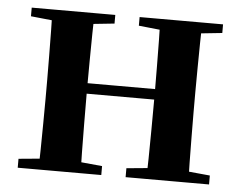

<svg xmlns="http://www.w3.org/2000/svg" viewBox="-44 -588 802 640"><g transform="rotate(5 357.5 -268.0)"><path d="M105.9 0Q107.6 -25.5 108.1 -67.4Q108.6 -109.4 109.1 -154.7Q109.6 -200 109.6 -234.8V-301.2Q109.6 -335.7 109.1 -381Q108.6 -426.4 108.1 -468.7Q107.6 -511 105.9 -535.7H247.6Q246.6 -511 246.1 -468.2Q245.6 -425.4 245.1 -378.2Q244.6 -331 244.6 -291.8V-270.6Q244.6 -217.9 245.1 -165Q245.6 -112.1 246.1 -68.8Q246.6 -25.5 247.6 0ZM466.6 0Q468.6 -25.5 469.1 -68.8Q469.6 -112.1 470.1 -165Q470.6 -217.9 470.6 -270.6V-291.8Q470.6 -331 470.1 -378.2Q469.6 -425.4 469.1 -468.2Q468.6 -511 466.6 -535.7H608Q607 -511 606.5 -468.7Q606 -426.4 605.5 -381Q605 -335.7 605 -301.2V-234.8Q605 -200 605.5 -154.7Q606 -109.4 606.5 -67.4Q607 -25.5 608 0ZM37.2 0V-29.9L147 -40.2H208.6L316.8 -29.9V0ZM37.2 -506.8V-535.7H316.8V-506.8L208.6 -495.5H147ZM398.2 0V-29.9L506.9 -40.2H569.5L677.4 -29.9V0ZM398.2 -506.8V-535.7H677.4V-506.8L569.5 -495.5H506.9ZM176.9 -265.9V-301H537.1V-265.9Z"/></g></svg>

Font: Noto Serif HK ExtraLight
Style: Regular
Weight: 200
Designer: Ryoko NISHIZUKA 西塚涼子 (kana & ideographs); Frank Grießhammer (Latin, Greek & Cyrillic); Wenlong ZHANG 张文龙 (bopomofo); San
Foundry: Adobe
Version: Version 2.002-H1;hotconv 1.1.0;makeotfexe 2.6.0